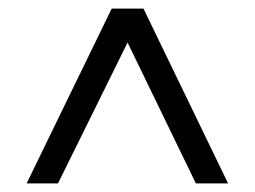

<svg xmlns="http://www.w3.org/2000/svg" viewBox="-20 -730 593 447"><path d="M42 -303 240 -710H314L511 -303H436L277 -631L115 -303Z"/></svg>

Font: Raleway Medium
Style: Regular
Weight: 500
Designer: Matt McInerney, Pablo Impallari, Rodrigo Fuenzalida
Foundry: Matt McInerney, Pablo Impallari, Rodrigo Fuenzalida
Version: Version 4.026